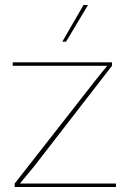

<svg xmlns="http://www.w3.org/2000/svg" viewBox="-20 -750 512 770"><path d="M315 -730H333L245 -583H230ZM39 0V-14L370 -437L410 -486H31V-500H429V-486L117 -83L60 -14H445V0Z"/></svg>

Font: Elaine Sans Thin
Style: Regular
Weight: 250
Designer: Wei Huang
Foundry: Wei Huang
Version: Version 2.001;December 24, 2019;FontCreator 12.0.0.2547 64-b